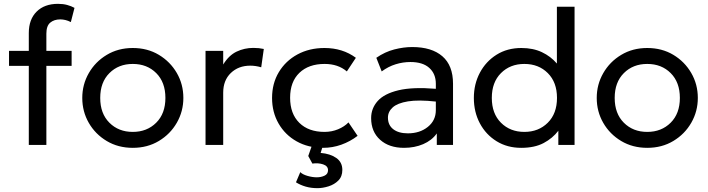

<svg xmlns="http://www.w3.org/2000/svg" viewBox="-20 -755 3690 1000"><path d="M130 0V-412H27V-490H130V-583Q130 -654 170.8 -694.5Q211.5 -735 282 -735Q308.5 -735 329.8 -729.2Q351 -723.5 368 -714L349 -640Q334.5 -647.5 320.5 -650.8Q306.5 -654 294 -654Q262 -654 241.8 -637.2Q221.5 -620.5 221.5 -579.5V-490H353V-412H221.5V0Z M671.5 15Q595.5 15 536 -20.5Q476.5 -56 442.5 -115Q408.5 -174 408.5 -245Q408.5 -315 442.5 -374.2Q476.5 -433.5 536 -469.2Q595.5 -505 671.5 -505Q748 -505 807.2 -469.5Q866.5 -434 900.8 -375Q935 -316 935 -245Q935 -175 901 -115.8Q867 -56.5 807.5 -20.8Q748 15 671.5 15ZM671.5 -68Q745.5 -68 793.5 -115.8Q841.5 -163.5 841.5 -245Q841.5 -326.5 793.8 -374.2Q746 -422 671.5 -422Q597.5 -422 549.8 -374.2Q502 -326.5 502 -245Q502 -163.5 549.8 -115.8Q597.5 -68 671.5 -68Z M1050.5 0V-490H1142.5V-419Q1172 -467 1212.5 -486.2Q1253 -505.5 1299.5 -505.5Q1329.5 -505.5 1354 -500L1340.5 -404.5Q1311.5 -413 1283.5 -413Q1222 -413 1182.2 -374.8Q1142.5 -336.5 1142.5 -272.5V0Z M1662.5 15Q1585 15 1525 -18.8Q1465 -52.5 1431 -111.5Q1397 -170.5 1397 -245Q1397 -320.5 1432.2 -379.2Q1467.5 -438 1529.2 -471.5Q1591 -505 1670 -505Q1764.5 -505 1833.5 -454L1786.5 -383Q1741 -422 1670.5 -422Q1587.5 -422 1539.2 -375.5Q1491 -329 1491 -246Q1491 -162.5 1539 -115.2Q1587 -68 1670 -68Q1708 -68 1741 -81.8Q1774 -95.5 1795 -117.5L1842.5 -47.5Q1804 -18 1758 -1.5Q1712 15 1662.5 15ZM1633.5 225Q1600 225 1571.8 216.8Q1543.5 208.5 1521.5 194.5L1544 141.5Q1555.5 153.5 1581.2 161Q1607 168.5 1630 168.5Q1652 168.5 1670.2 160Q1688.5 151.5 1688.5 131.5Q1688.5 109.5 1662.8 101Q1637 92.5 1607 97L1585.5 57.5L1612.5 -20H1669L1650 41.5Q1699.5 45.5 1731.2 67.5Q1763 89.5 1763 130Q1763 164.5 1742.2 185.2Q1721.5 206 1691.2 215.5Q1661 225 1633.5 225Z M2084.5 15Q2006.5 15 1959.8 -27Q1913 -69 1913 -140Q1913 -190.5 1947 -228.8Q1981 -267 2055.2 -284.8Q2129.5 -302.5 2250 -292.5V-318.5Q2250 -370.5 2216 -401.2Q2182 -432 2117.5 -432Q2078.5 -432 2040.5 -420.2Q2002.5 -408.5 1968 -383L1940 -454Q1985 -485 2033.5 -497.5Q2082 -510 2127 -510Q2228.5 -510 2284 -462Q2339.5 -414 2339.5 -319V0H2255V-60Q2229 -23.5 2184 -4.2Q2139 15 2084.5 15ZM2000.5 -142.5Q2000.5 -103.5 2028.2 -82Q2056 -60.5 2104.5 -60.5Q2166.5 -60.5 2208.2 -94Q2250 -127.5 2250 -181.5V-226Q2159.5 -236 2104.8 -227Q2050 -218 2025.2 -195.5Q2000.5 -173 2000.5 -142.5Z M2694.5 15Q2622 15 2566.2 -19.5Q2510.5 -54 2479.2 -112.8Q2448 -171.5 2448 -245Q2448 -317 2479.2 -376Q2510.5 -435 2566.2 -470Q2622 -505 2695.5 -505Q2756.5 -505 2802.5 -483.2Q2848.5 -461.5 2880.5 -424V-720H2972.5V0H2888V-74Q2858.5 -35 2811.5 -10Q2764.5 15 2694.5 15ZM2711 -68Q2785 -68 2833 -115.8Q2881 -163.5 2881 -245Q2881 -326.5 2833.2 -374.2Q2785.5 -422 2711 -422Q2637 -422 2589.2 -374.2Q2541.5 -326.5 2541.5 -245Q2541.5 -163.5 2589.2 -115.8Q2637 -68 2711 -68Z M3351 15Q3275 15 3215.5 -20.5Q3156 -56 3122 -115Q3088 -174 3088 -245Q3088 -315 3122 -374.2Q3156 -433.5 3215.5 -469.2Q3275 -505 3351 -505Q3427.5 -505 3486.8 -469.5Q3546 -434 3580.2 -375Q3614.5 -316 3614.5 -245Q3614.5 -175 3580.5 -115.8Q3546.5 -56.5 3487 -20.8Q3427.5 15 3351 15ZM3351 -68Q3425 -68 3473 -115.8Q3521 -163.5 3521 -245Q3521 -326.5 3473.2 -374.2Q3425.5 -422 3351 -422Q3277 -422 3229.2 -374.2Q3181.5 -326.5 3181.5 -245Q3181.5 -163.5 3229.2 -115.8Q3277 -68 3351 -68Z"/></svg>

Font: Geologica Light
Style: Regular
Weight: 300
Designer: Sindre Bremnes, Frode Helland
Foundry: Monokrom Skriftforlag AS
Version: Version 1.010; ttfautohint (v1.8.4.7-5d5b);gftools[0.9.28]